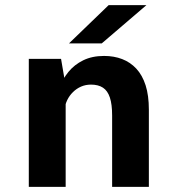

<svg xmlns="http://www.w3.org/2000/svg" viewBox="-20 -730 690 750"><path d="M92.5 0V-500H218.5L236.5 -395V0ZM418 0V-279Q418 -322.5 409.2 -349Q400.5 -375.5 382.2 -387.5Q364 -399.5 335.5 -399.5Q314.5 -399.5 296.8 -391.8Q279 -384 265 -370.2Q251 -356.5 242.5 -338.8Q234 -321 232 -302L201 -317Q201 -351.5 212.5 -386Q224 -420.5 247.2 -449Q270.5 -477.5 305.2 -494.5Q340 -511.5 386.5 -511.5Q425.5 -511.5 457.2 -499.2Q489 -487 512.5 -461.8Q536 -436.5 548.8 -396.8Q561.5 -357 561.5 -301.5V0ZM377.5 -560.5H249.5L404.5 -710H552Z"/></svg>

Font: Trispace Thin SemiBold
Style: Regular
Weight: 600
Version: Version 1.210